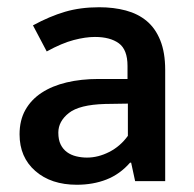

<svg xmlns="http://www.w3.org/2000/svg" viewBox="-20 -500 535 530"><path d="M71 -430Q117 -455 159.5 -467.5Q202 -480 254 -480Q294 -480 327.5 -471Q361 -462 385 -442Q409 -422 422.5 -388.5Q436 -355 436 -307V0H353L342 -51H339Q311 -19 274 -4.5Q237 10 192 10Q121 10 77.5 -28Q34 -66 34 -129Q34 -168 50 -196.5Q66 -225 95 -244Q124 -263 164 -272.5Q204 -282 252 -282H332V-318Q332 -363 308 -380.5Q284 -398 242 -398Q216 -398 183.5 -389.5Q151 -381 109 -358ZM333 -214 270 -213Q199 -211 170 -188Q141 -165 141 -134Q141 -114 147.5 -101Q154 -88 165 -80Q176 -72 190.5 -68.5Q205 -65 220 -65Q251 -65 281.5 -80.5Q312 -96 333 -125Z"/></svg>

Font: Mukta Medium
Style: Regular
Weight: 500
Designer: Girish Dalvi and Yashodeep Gholap
Foundry: Ek Type
Version: Version 2.538;PS 1.002;hotconv 16.6.51;makeotf.lib2.5.65220;